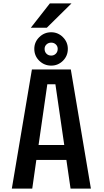

<svg xmlns="http://www.w3.org/2000/svg" viewBox="-20 -1108 610 1128"><path d="M161 -945 273 -1088H400L255 -945ZM281 -722.5Q240 -722.5 210.8 -751Q181.5 -779.5 181.5 -821Q181.5 -861 210.8 -889.8Q240 -918.5 281 -918.5Q320.5 -918.5 349.5 -889.8Q378.5 -861 378.5 -821Q378.5 -779.5 349.8 -751Q321 -722.5 281 -722.5ZM281 -781.5Q297 -781.5 308 -792.5Q319 -803.5 319 -821Q319 -836.5 308 -847Q297 -857.5 281 -857.5Q264.5 -857.5 253.2 -847Q242 -836.5 242 -821Q242 -803.5 253 -792.5Q264 -781.5 281 -781.5ZM394.5 0 370 -168.5H193.5L169.5 0H49.5L167.5 -700H396L514 0ZM258 -613 206.5 -256H357.5L305.5 -613Z"/></svg>

Font: League Mono Narrow Medium
Style: Regular
Weight: 500
Width: 3
Designer: Tyler Finck
Foundry: The League of Moveable Type / Tyler Finck
Version: Version 2.210